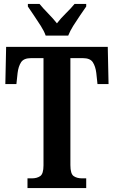

<svg xmlns="http://www.w3.org/2000/svg" viewBox="-20 -951 576 971"><path d="M119 0V-49H141Q167 -49 183.5 -60.5Q200 -72 200 -115V-657H137Q100 -657 86.5 -636Q73 -615 69 -582L63 -526H7L11 -714H525L529 -526H473L467 -582Q463 -615 449.5 -636Q436 -657 399 -657H336V-116Q336 -72 352.5 -60.5Q369 -49 395 -49H416V0ZM211 -771Q203 -794 186 -820.5Q169 -847 151.5 -873Q134 -899 121 -918V-931H180Q197 -910 223 -883.5Q249 -857 268 -833Q286 -857 313 -883.5Q340 -910 357 -931H416V-918Q403 -899 385 -873Q367 -847 350.5 -820.5Q334 -794 325 -771Z"/></svg>

Font: Noto Serif Thai ExtraCondensed
Style: Bold
Weight: 700
Width: 2
Designer: Monotype Design Team
Foundry: Monotype Imaging Inc.
Version: Version 2.002; ttfautohint (v1.8.4.7-5d5b)